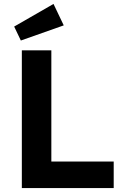

<svg xmlns="http://www.w3.org/2000/svg" viewBox="-20 -956 647 976"><path d="M91 0V-700H241V-135H558V0ZM86 -750 52 -821 252 -936 304 -827Z"/></svg>

Font: Readex Pro SemiBold
Style: Regular
Weight: 600
Designer: Bonnie Shaver-Troup, Thomas Jockin
Foundry: Lexend
Version: Version 1.204; ttfautohint (v1.8.4.7-5d5b)